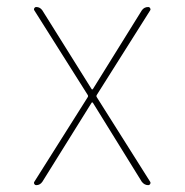

<svg xmlns="http://www.w3.org/2000/svg" viewBox="-20 -540 540 560"><path d="M80.1 -9.8 235.4 -255.9Q238.3 -259.8 235.4 -263.7L80.1 -509.8Q78.1 -512.7 80.1 -516.1Q82 -519.5 85.9 -519.5Q96.7 -519.5 103.5 -509.8L247.1 -280.3Q247.1 -279.3 249 -279.3Q251 -279.3 251 -280.3L393.6 -509.8Q400.4 -519.5 412.1 -519.5Q416 -519.5 418 -516.1Q419.9 -512.7 418 -509.8L262.7 -263.7Q259.8 -259.8 262.7 -255.9L418 -9.8Q419.9 -6.8 418 -3.4Q416 0 412.1 0Q401.4 0 393.6 -9.8L251 -240.2Q251 -241.2 249 -241.2Q247.1 -241.2 247.1 -240.2L103.5 -9.8Q96.7 0 85.9 0Q82 0 80.1 -3.4Q78.1 -6.8 80.1 -9.8Z"/></svg>

Font: Rounded-L Mgen+ 2m thin
Style: Regular
Weight: 100
Designer: [Source Han Sans]
Ryoko NISHIZUKA  (kana & ideographs); Paul D. Hunt (Latin, Greek & Cyrillic); Wenlong ZHANG  (bopomofo
Version: Version 1.059.20150602